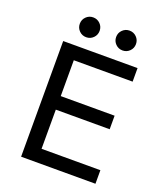

<svg xmlns="http://www.w3.org/2000/svg" viewBox="-159 -988 927 1092"><g transform="rotate(20 305.0 -442.5)"><path d="M100 0V-700H550V-618H194V-401H520V-319H194V-82H550V0ZM215 -765Q190 -765 172.5 -782.5Q155 -800 155 -825Q155 -850 172.5 -867.5Q190 -885 215 -885Q240 -885 257.5 -867.5Q275 -850 275 -825Q275 -800 257.5 -782.5Q240 -765 215 -765ZM435 -765Q410 -765 392.5 -782.5Q375 -800 375 -825Q375 -850 392.5 -867.5Q410 -885 435 -885Q460 -885 477.5 -867.5Q495 -850 495 -825Q495 -800 477.5 -782.5Q460 -765 435 -765Z"/></g></svg>

Font: Golos Text VF
Style: Regular
Weight: 400
Designer: A.Korolkova, Vitaly Kuzmin
Foundry: ParaType Ltd
Version: Version 2.003